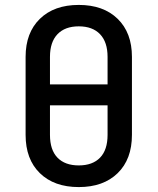

<svg xmlns="http://www.w3.org/2000/svg" viewBox="-20 -750 640 780"><path d="M300 10Q200 10 142 -46.5Q84 -103 84 -202V-519Q84 -617 142 -673.5Q200 -730 300 -730Q400 -730 458 -673.5Q516 -617 516 -519V-202Q516 -103 458 -46.5Q400 10 300 10ZM183 -407H417V-519Q417 -579 386.5 -611Q356 -643 300 -643Q244 -643 213.5 -611Q183 -579 183 -519ZM300 -78Q356 -78 386.5 -109.5Q417 -141 417 -202V-322H183V-202Q183 -141 213.5 -109.5Q244 -78 300 -78Z"/></svg>

Font: JetBrainsMono NFM Medium
Style: Regular
Weight: 500
Monospace: yes
Designer: Philipp Nurullin, Konstantin Bulenkov
Foundry: JetBrains
Version: Version 2.304; ttfautohint (v1.8.4.7-5d5b);Nerd Fonts 3.3.0